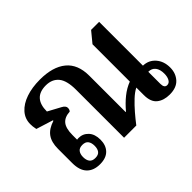

<svg xmlns="http://www.w3.org/2000/svg" viewBox="-104 -807 1066 1066"><g transform="rotate(-45 429.0 -274.5)"><path d="M177 10Q127 10 99.5 -18.5Q72 -47 72 -104V-216Q72 -268 94 -298.5Q116 -329 164 -344V-348L65 -379Q62 -392 61 -402.5Q60 -413 60 -422Q60 -464 87.5 -495Q115 -526 163 -542.5Q211 -559 273 -559Q373 -559 427.5 -514.5Q482 -470 482 -380V-95H485Q515 -131 548 -157.5Q581 -184 618 -198V-491L669 -553H732V-209Q776 -208 804 -176Q832 -144 832 -95Q832 -50 805 -20Q778 10 724 10Q678 10 649 -13Q620 -36 620 -90V-149Q596 -137 570 -112.5Q544 -88 518.5 -58.5Q493 -29 471 0H375V-377Q375 -449 348.5 -481Q322 -513 273 -513Q175 -513 175 -406L249 -366Q272 -354 272 -338Q272 -324 264 -316Q223 -314 203 -290Q183 -266 183 -213V-177Q189 -178 195 -178Q229 -178 252 -153.5Q275 -129 275 -85Q275 -41 250 -15.5Q225 10 177 10ZM751 -37Q767 -37 776 -53Q785 -69 785 -94Q785 -127 770.5 -145.5Q756 -164 729 -164V-69Q729 -37 751 -37ZM183 -33Q207 -33 217.5 -46.5Q228 -60 228 -84Q228 -108 217.5 -122Q207 -136 183 -136Q159 -136 148.5 -122Q138 -108 138 -85Q138 -61 148.5 -47Q159 -33 183 -33Z"/></g></svg>

Font: Noto Serif Thai SemiCondensed SemiBold
Style: Regular
Weight: 600
Width: 4
Designer: Monotype Design Team
Foundry: Monotype Imaging Inc.
Version: Version 2.002; ttfautohint (v1.8.4.7-5d5b)